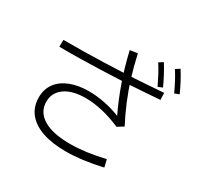

<svg xmlns="http://www.w3.org/2000/svg" viewBox="-183 -1070 1367 1327"><g transform="rotate(30 500.0 -406.0)"><path d="M493 40Q385 40 307 13.5Q229 -13 187 -65Q145 -117 145 -192Q145 -257 179.5 -304Q214 -351 277.5 -376Q341 -401 426 -401Q485 -401 550 -388.5Q615 -376 678 -351Q631 -449 593 -556.5Q555 -664 526 -788L586 -797Q606 -706 631.5 -623.5Q657 -541 689 -464Q721 -387 760 -313L712 -283Q636 -316 565 -332.5Q494 -349 430 -349Q324 -349 264.5 -306.5Q205 -264 205 -192Q205 -110 279 -65Q353 -20 493 -20Q612 -20 766 -56L780 3Q701 21 628.5 30.5Q556 40 493 40ZM93 -565 94 -620Q174 -620 255.5 -621Q337 -622 418 -625Q499 -628 578.5 -631.5Q658 -635 734 -640.5Q810 -646 880 -651L882 -596Q812 -591 736.5 -585.5Q661 -580 581 -576.5Q501 -573 419.5 -570Q338 -567 256 -565.5Q174 -564 93 -565ZM820 -664Q800 -706 780.5 -742.5Q761 -779 739 -813L772 -834Q796 -796 816.5 -757Q837 -718 855 -679ZM942 -682Q923 -723 903.5 -760Q884 -797 862 -831L895 -852Q919 -814 939.5 -775Q960 -736 978 -696Z"/></g></svg>

Font: Murecho Thin Light
Style: Regular
Weight: 300
Version: Version 1.010